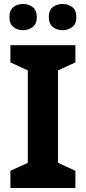

<svg xmlns="http://www.w3.org/2000/svg" viewBox="-20 -940 429 960"><path d="M357 0H32V-86L119 -126V-588L32 -628V-714H357V-628L270 -588V-126L357 -86ZM27 -854Q27 -889 47 -904.5Q67 -920 95 -920Q123 -920 143.5 -904.5Q164 -889 164 -854Q164 -821 143.5 -805Q123 -789 95 -789Q67 -789 47 -805Q27 -821 27 -854ZM224 -854Q224 -889 244 -904.5Q264 -920 293 -920Q321 -920 341.5 -904.5Q362 -889 362 -854Q362 -821 341.5 -805Q321 -789 293 -789Q264 -789 244 -805Q224 -821 224 -854Z"/></svg>

Font: Noto Sans Hanifi Rohingya
Style: Bold
Weight: 700
Designer: Monotype Design Team and DaltonMaag
Foundry: Google LLC
Version: Version 2.102; ttfautohint (v1.8.4.7-5d5b)